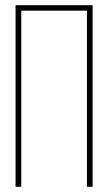

<svg xmlns="http://www.w3.org/2000/svg" viewBox="-20 -720 417 740"><path d="M315 -679H62V0H40V-700H337V0H315Z"/></svg>

Font: Bebas Neue Light
Style: Regular
Weight: 300
Designer: Ryoichi Tsunekawa
Foundry: Ryoichi Tsunekawa
Version: Version 001.003; ttfautohint (v1.5.65-e2d9)